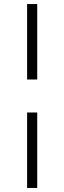

<svg xmlns="http://www.w3.org/2000/svg" viewBox="-20 -785 318 949"><path d="M114 -765H164V-392H114ZM114 -229H164V144H114Z"/></svg>

Font: Roboto Serif ExtraLight
Style: Regular
Weight: 250
Version: Version 1.007